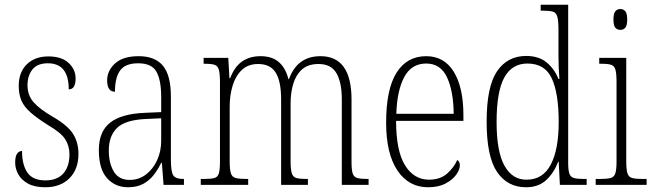

<svg xmlns="http://www.w3.org/2000/svg" viewBox="-20 -780 2756 810"><path d="M171 10Q126 10 98 -5.5Q70 -21 57 -45Q44 -69 44 -94Q44 -120 52 -131.5Q60 -143 73 -143Q73 -85 95.5 -52Q118 -19 172 -19Q221 -19 247 -48Q273 -77 273 -129Q273 -164 255.5 -192Q238 -220 183 -252Q137 -281 109.5 -305Q82 -329 70.5 -355.5Q59 -382 59 -418Q59 -475 93 -508.5Q127 -542 184 -542Q240 -542 269.5 -514.5Q299 -487 299 -449Q299 -403 270 -403Q270 -513 182 -513Q137 -513 116.5 -486.5Q96 -460 96 -421Q96 -378 121.5 -349Q147 -320 200 -289Q265 -252 288 -215.5Q311 -179 311 -131Q311 -66 273 -28Q235 10 171 10Z M520 10Q466 10 431.5 -28.5Q397 -67 397 -147Q397 -225 444.5 -262.5Q492 -300 591 -304L660 -307V-371Q660 -442 640 -477.5Q620 -513 563 -513Q509 -513 487 -483Q465 -453 465 -393Q432 -393 432 -441Q432 -482 465.5 -512.5Q499 -543 565 -543Q634 -543 667.5 -502.5Q701 -462 701 -372V-107Q701 -54 711.5 -39.5Q722 -25 753 -25H756V0H670L663 -93H660Q647 -66 629 -42.5Q611 -19 584.5 -4.5Q558 10 520 10ZM527 -21Q566 -21 596 -44Q626 -67 643 -104.5Q660 -142 660 -186V-281L595 -278Q508 -274 473.5 -240Q439 -206 439 -145Q439 -92 460 -56.5Q481 -21 527 -21Z M827 0V-25H840Q870 -25 884.5 -29Q899 -33 903.5 -49Q908 -65 908 -100V-433Q908 -468 903.5 -485Q899 -502 885.5 -506.5Q872 -511 844 -511H839V-536H943L948 -450H951Q969 -498 1001 -520.5Q1033 -543 1079 -543Q1128 -543 1156.5 -518Q1185 -493 1197 -446H1199Q1234 -543 1332 -543Q1463 -543 1463 -360V-96Q1463 -63 1468 -48Q1473 -33 1487.5 -29Q1502 -25 1531 -25H1535V0H1422V-361Q1422 -432 1399.5 -471Q1377 -510 1324 -510Q1280 -510 1254.5 -487.5Q1229 -465 1217.5 -427.5Q1206 -390 1206 -345V-99Q1206 -65 1211 -49Q1216 -33 1230.5 -29Q1245 -25 1273 -25H1279V0H1166V-361Q1166 -436 1143.5 -473Q1121 -510 1069 -510Q1027 -510 1000.5 -485Q974 -460 961.5 -419Q949 -378 949 -331V-99Q949 -65 954 -49Q959 -33 974.5 -29Q990 -25 1020 -25H1027V0Z M1786 10Q1704 10 1656.5 -61Q1609 -132 1609 -262Q1609 -404 1653 -473.5Q1697 -543 1778 -543Q1854 -543 1894.5 -477Q1935 -411 1935 -294V-270H1651Q1651 -144 1688.5 -83Q1726 -22 1790 -22Q1837 -22 1866 -47.5Q1895 -73 1909 -105Q1920 -99 1920 -82Q1920 -65 1905 -43.5Q1890 -22 1860 -6Q1830 10 1786 10ZM1894 -300Q1893 -395 1866 -453.5Q1839 -512 1778 -512Q1716 -512 1685.5 -455Q1655 -398 1652 -300Z M2199 10Q2121 10 2077 -54.5Q2033 -119 2033 -267Q2033 -415 2077 -479.5Q2121 -544 2200 -544Q2252 -544 2285 -517.5Q2318 -491 2336 -447H2340Q2338 -471 2337 -497Q2336 -523 2336 -548V-656Q2336 -693 2331 -710Q2326 -727 2312 -731Q2298 -735 2271 -735H2261V-760H2377V-93Q2377 -62 2382 -47.5Q2387 -33 2401.5 -29Q2416 -25 2444 -25H2455V0H2342L2337 -98H2335Q2316 -49 2283.5 -19.5Q2251 10 2199 10ZM2202 -22Q2270 -22 2303.5 -85.5Q2337 -149 2337 -265Q2337 -386 2308 -449Q2279 -512 2205 -512Q2140 -512 2107.5 -453Q2075 -394 2075 -265Q2075 -140 2108.5 -80.5Q2142 -21 2202 -22Z M2597 -654Q2584 -654 2576 -663Q2568 -672 2568 -698Q2568 -723 2576 -732.5Q2584 -742 2597 -742Q2610 -742 2618 -732.5Q2626 -723 2626 -698Q2626 -672 2618 -663Q2610 -654 2597 -654ZM2493 0V-25H2512Q2541 -25 2556 -29Q2571 -33 2576 -49Q2581 -65 2581 -98V-435Q2581 -469 2576.5 -485.5Q2572 -502 2558.5 -506.5Q2545 -511 2518 -511H2508V-536H2622V-99Q2622 -65 2627 -49Q2632 -33 2647 -29Q2662 -25 2691 -25H2708V0Z"/></svg>

Font: Noto Serif Tamil Condensed ExtraLight
Style: Regular
Weight: 200
Width: 3
Designer: Indian Type Foundry, Tom Grace, and the Monotype Design Team
Foundry: Monotype Imaging Inc.
Version: Version 2.004; ttfautohint (v1.8.4.7-5d5b)